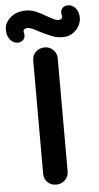

<svg xmlns="http://www.w3.org/2000/svg" viewBox="-110 -940 501 976"><g transform="rotate(-5 140.0 -451.5)"><path d="M137 0Q110 0 92.5 -17.5Q75 -35 75 -61V-639Q75 -665 93 -682.5Q111 -700 139 -700Q164 -700 182 -682.5Q200 -665 200 -639V-61Q200 -35 181 -17.5Q162 0 137 0ZM-50 -807Q-50 -841 -20 -868Q10 -895 61 -895Q87 -895 110 -885Q133 -875 164 -857Q185 -845 197.5 -839Q210 -833 220 -833Q231 -833 237 -839Q243 -845 240 -854Q238 -859 238 -868Q238 -884 248.5 -893.5Q259 -903 275 -903Q298 -903 314 -883.5Q330 -864 330 -834Q330 -815 319 -794Q308 -773 286.5 -758.5Q265 -744 235 -744Q206 -744 181 -754Q156 -764 118 -783Q96 -795 83 -800.5Q70 -806 60 -806Q49 -806 43 -800Q37 -794 40 -785Q42 -780 42 -771Q42 -755 31.5 -745.5Q21 -736 5 -736Q-18 -736 -34 -755.5Q-50 -775 -50 -807Z"/></g></svg>

Font: Quicksand
Style: Bold
Weight: 700
Version: Version 3.000